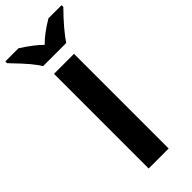

<svg xmlns="http://www.w3.org/2000/svg" viewBox="-318 -984 1024 1024"><g transform="rotate(-45 194.0 -472.0)"><path d="M307.6 -944.3C258.8 -915.5 220.7 -886.7 193.4 -858.4C166.5 -885.3 129.4 -914.1 81.5 -944.3H-17.6V-931.2C21 -891.1 49.3 -860.4 66.9 -839.4C84.5 -817.9 98.1 -799.3 107.4 -784.2H281.7C292 -800.3 308.6 -822.3 331.5 -849.6C354.5 -876.5 379.4 -903.8 406.7 -931.2V-944.3ZM270 -713.9H119.1V0H270Z"/></g></svg>

Font: Noto Reveo Sans
Style: Bold
Weight: 700
Designer: Monotype Design team
Foundry: Monotype Imaging Inc.
Version: Version 1.04